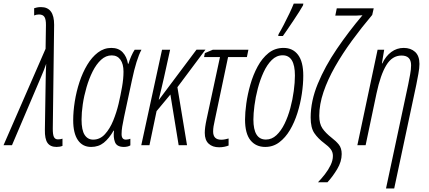

<svg xmlns="http://www.w3.org/2000/svg" viewBox="-70 -806 2381 1066"><path d="M244.1 9.8Q209.5 9.8 193.8 -12.5Q178.2 -34.7 179.2 -85.4L183.6 -362.3Q184.1 -388.2 184.6 -408Q185.1 -427.7 186.5 -451.7Q180.7 -434.6 173.8 -417Q167 -399.4 159.2 -381.8L-3.4 0H-50.3L183.1 -535.2L185.1 -666.5Q185.5 -698.2 176.8 -711.9Q168 -725.6 146.5 -725.6Q132.3 -725.6 119.6 -720.2V-760.3Q126 -762.7 135.5 -764.6Q145 -766.6 157.7 -766.6Q231 -766.6 230.5 -668L223.1 -93.3Q222.7 -59.6 229.2 -45.9Q235.8 -32.2 251.5 -32.2Q266.1 -32.2 276.9 -36.1V3.9Q262.7 9.8 244.1 9.8Z M436 9.8Q388.2 9.8 362.3 -28.3Q336.4 -66.4 336.4 -138.2Q336.4 -187.5 345.2 -242.7Q354 -297.9 371.3 -350.6Q388.7 -403.3 414.3 -446Q439.9 -488.8 473.6 -514.4Q507.3 -540 548.3 -540Q587.9 -540 610.8 -515.9Q633.8 -491.7 640.6 -451.7H643.1Q649.4 -473.1 658.9 -494.6Q668.5 -516.1 677.7 -529.8H715.3Q687 -477.1 662.6 -360.8L619.1 -157.7Q612.3 -125.5 608.6 -103Q605 -80.6 605 -61.5Q605 -30.8 628.9 -30.8Q635.7 -30.8 641.8 -32.2Q647.9 -33.7 653.8 -35.6V1Q647.5 5.4 637.5 7.6Q627.4 9.8 618.2 9.8Q578.6 9.8 568.4 -16.8Q558.1 -43.5 563 -80.6H560.5Q535.6 -37.1 506.3 -13.7Q477.1 9.8 436 9.8ZM447.3 -30.8Q484.9 -30.8 512.5 -60.8Q540 -90.8 558.6 -136.5Q577.1 -182.1 588.4 -229.5Q599.6 -277.8 607.7 -323.7Q615.7 -369.6 615.7 -408.2Q615.7 -450.7 598.6 -474.6Q581.5 -498.5 550.3 -498.5Q517.6 -498.5 491 -473.9Q464.4 -449.2 444.3 -409.2Q424.3 -369.1 410.4 -321.5Q396.5 -273.9 389.6 -227.1Q382.8 -180.2 382.8 -142.6Q382.8 -83.5 399.9 -57.1Q417 -30.8 447.3 -30.8Z M714.4 0 829.6 -529.8H874.5L839.8 -372.6Q833 -344.7 825.9 -313Q818.8 -281.2 811.5 -253.4H813.5L1021 -530.3H1070.8L915 -321.8L968.3 0H921.9L876 -281.2L799.3 -189L759.8 0Z M1146.5 11.7Q1109.9 11.7 1088.4 -8.3Q1066.9 -28.3 1066.9 -68.4Q1066.9 -82 1069.3 -101.1Q1071.8 -120.1 1077.6 -146.5L1151.4 -489.3H1063L1067.4 -511.2L1111.3 -529.8H1309.1L1300.8 -489.3H1196.3L1122.6 -139.2Q1118.2 -119.1 1115.7 -104.7Q1113.3 -90.3 1113.3 -75.7Q1113.3 -30.3 1158.2 -30.3Q1169.9 -30.3 1179.9 -32.5Q1189.9 -34.7 1199.2 -37.1V2Q1188.5 6.3 1175 9Q1161.6 11.7 1146.5 11.7Z M1402.8 9.8Q1350.6 9.8 1320.6 -27.3Q1290.5 -64.5 1290.5 -142.6Q1290.5 -180.7 1297.6 -231.9Q1304.7 -283.2 1320.1 -336.9Q1335.4 -390.6 1360.4 -436.8Q1385.3 -482.9 1420.9 -511.5Q1456.5 -540 1504.4 -540Q1555.7 -540 1584.7 -501.7Q1613.8 -463.4 1613.8 -385.7Q1613.8 -338.4 1605.7 -284.4Q1597.7 -230.5 1581.3 -178.5Q1564.9 -126.5 1539.8 -84Q1514.6 -41.5 1480.5 -15.9Q1446.3 9.8 1402.8 9.8ZM1406.2 -31.2Q1439 -31.2 1464.8 -55.4Q1490.7 -79.6 1510 -119.1Q1529.3 -158.7 1542 -206.1Q1554.7 -253.4 1561 -300.8Q1567.4 -348.1 1567.4 -386.7Q1567.4 -499 1499.5 -499Q1465.3 -499 1439 -472.9Q1412.6 -446.8 1393.3 -404.8Q1374 -362.8 1361.3 -314.5Q1348.6 -266.1 1342.8 -220.5Q1336.9 -174.8 1336.9 -142.6Q1336.9 -31.2 1406.2 -31.2ZM1474.6 -606 1476.6 -616.2Q1489.3 -637.2 1505.6 -668.7Q1522 -700.2 1537.1 -731.9Q1552.2 -763.7 1561 -786.1H1614.3L1612.3 -775.9Q1606 -764.2 1591.3 -741Q1576.7 -717.8 1558.8 -691.2Q1541 -664.6 1525.1 -641.4Q1509.3 -618.2 1500.5 -606Z M1695.3 206.1Q1714.4 186.5 1733.6 161.9Q1752.9 137.2 1765.6 110.8Q1778.3 84.5 1778.3 59.6Q1778.3 38.1 1765.9 22Q1753.4 5.9 1730.5 -10.7Q1695.8 -36.6 1675.3 -66.7Q1654.8 -96.7 1654.8 -153.3Q1654.8 -245.1 1694.6 -341.3Q1734.4 -437.5 1799.8 -533.7Q1865.2 -629.9 1942.4 -721.2Q1926.8 -719.7 1909.2 -719.5Q1891.6 -719.2 1869.6 -719.2H1791.5L1799.8 -759.8H2004.9L1996.6 -723.1Q1937.5 -653.3 1884.5 -580.8Q1831.5 -508.3 1790.5 -436.3Q1749.5 -364.3 1726.1 -295.2Q1702.6 -226.1 1702.6 -163.1Q1702.6 -119.1 1720 -93.5Q1737.3 -67.9 1771.5 -41Q1795.4 -22.9 1811.3 -3.2Q1827.1 16.6 1827.1 49.3Q1827.1 91.3 1802 133.1Q1776.9 174.8 1748 206.1Z M2073.2 240.2 2196.3 -336.4Q2201.7 -364.3 2207 -392.3Q2212.4 -420.4 2212.4 -443.8Q2212.4 -497.6 2159.2 -497.6Q2107.4 -497.6 2075 -444.3Q2042.5 -391.1 2020.5 -287.6L1960 0H1914.1L2026.4 -529.8H2063L2050.3 -454.1H2052.7Q2071.8 -494.6 2102.5 -517.3Q2133.3 -540 2171.4 -540Q2210 -540 2234.4 -518.1Q2258.8 -496.1 2258.8 -451.2Q2258.8 -428.7 2252.9 -396.2Q2247.1 -363.8 2241.2 -335L2118.7 240.2Z"/></svg>

Font: Open Sans Condensed Light
Style: Italic
Weight: 300
Width: 3
Italic angle: -12°
Designer: Monotype Design Team
Foundry: Monotype Imaging Inc.
Version: Version 3.000; ttfautohint (v1.8.4)